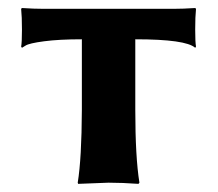

<svg xmlns="http://www.w3.org/2000/svg" viewBox="-20 -451 538 474"><path d="M182.1 -354Q126 -354 88.9 -349.1Q51.8 -344.2 43 -338.4L34.2 -333L32.2 -335.9Q34.2 -345.7 34.2 -377.9Q34.2 -410.2 32.2 -429.2L34.2 -431.2Q64 -429.2 88.9 -429.2H407.2Q432.1 -429.2 461.9 -431.2L463.9 -429.2Q461.9 -410.2 461.9 -378.2Q461.9 -346.2 463.9 -335.9L461.9 -333Q439 -354 314 -354V-180.2Q314 -63 324.2 0L321.8 2.9Q281.7 0 248 0L172.9 2.9L171.9 0Q181.6 -60.1 182.1 -180.2Z"/></svg>

Font: Linux Biolinum
Style: Bold
Weight: 700
Designer: Philipp H. Poll
Foundry: Philipp H. Poll
Version: Version 1.3.2 ; ttfautohint (v0.9)